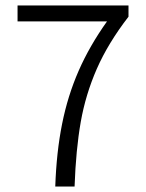

<svg xmlns="http://www.w3.org/2000/svg" viewBox="-20 -679 530 699"><path d="M43.9 -601.1V-659.2H447.8V-618.2Q373.5 -522 332.5 -428.5Q291.5 -335 273.9 -234.6Q256.3 -134.3 251.5 0H181.2Q185.5 -125.5 206.1 -228Q226.6 -330.6 266.4 -421.4Q306.2 -512.2 369.6 -601.1Z"/></svg>

Font: Varta
Style: Light
Weight: 300
Designer: Joana Correia, Viktoriya Grabowska, Eben Sorkin
Foundry: Sorkin Type
Version: Version 1.002; ttfautohint (v1.3) -l 8 -r 24 -G 200 -x 12 -H